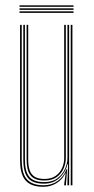

<svg xmlns="http://www.w3.org/2000/svg" viewBox="-20 -693 350 718"><path d="M142.5 5.5Q122.2 5.5 107.2 1.1Q92.2 -3.2 82.2 -11.8Q72.2 -20.2 66.2 -32.4Q60.2 -44.5 57.6 -60.1Q55 -75.8 55 -94.2V-600H61.2V-94.8Q61.2 -72.8 65.1 -55.1Q69 -37.5 78.2 -25.4Q87.5 -13.2 103.5 -6.8Q119.5 -0.2 143.2 -0.2Q173 -0.2 195.6 -16.2Q218.2 -32.2 228.8 -60.2H231L226.8 -7.2V0H220.2V-5L225.5 -44.8H224.2Q213.5 -22 191.5 -8.2Q169.5 5.5 142.5 5.5ZM244.5 0V-600H250.8V0ZM145.5 -18Q126.5 -18 113.8 -23.1Q101 -28.2 93.5 -38.1Q86 -48 82.8 -62.5Q79.5 -77 79.5 -95.8V-600H85.5V-96Q85.5 -72 91.1 -56Q96.8 -40 109.9 -31.9Q123 -23.8 146 -23.8Q172.2 -23.8 188.6 -35.6Q205 -47.5 212.5 -65.4Q220 -83.2 220 -100.8V-600H226.2V-101Q226.2 -82.8 218.1 -63.4Q210 -44 192.4 -31Q174.8 -18 145.5 -18ZM144 -6.2Q102 -6.2 84.6 -27.6Q67.2 -49 67.2 -95V-600H73.2V-95.2Q73.2 -52.5 89.4 -32.2Q105.5 -12 145 -12Q175.8 -12 195 -26.5Q214.2 -41 223.2 -61.9Q232.2 -82.8 232.2 -101.2V-600H238.5V0H232.2V-15L234.5 -78.8H232.2Q226.2 -50.5 203 -28.2Q179.8 -6 144 -6.2ZM255 -667.5H53V-673H255ZM255 -645H53V-650.5H255ZM255 -656.2H53V-661.8H255Z"/></svg>

Font: Big Shoulders Inline Display Thin ExtraLight
Style: Regular
Weight: 250
Version: Version 2.002